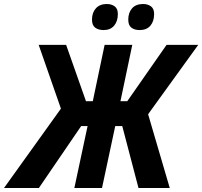

<svg xmlns="http://www.w3.org/2000/svg" viewBox="-77 -938 1009 958"><path d="M-57 0 227 -396 116 -714H253L352 -433H386L445 -714H583L524 -433H558L754 -714H912L662 -368L770 0H614L533 -309H498L432 0H294L360 -309H328L117 0ZM620 -788Q594 -788 578.5 -800Q563 -812 563 -840Q563 -875 582 -896.5Q601 -918 637 -918Q660 -918 676 -906.5Q692 -895 692 -868Q692 -832 673.5 -810Q655 -788 620 -788ZM440 -788Q414 -788 398 -800Q382 -812 382 -840Q382 -875 401.5 -896.5Q421 -918 456 -918Q479 -918 495 -906.5Q511 -895 511 -868Q511 -832 492.5 -810Q474 -788 440 -788Z"/></svg>

Font: Noto Sans SemiCondensed
Style: Bold Italic
Weight: 700
Width: 4
Italic angle: -12°
Designer: Monotype Design Team
Foundry: Monotype Imaging Inc.
Version: Version 2.013; ttfautohint (v1.8.4.7-5d5b)